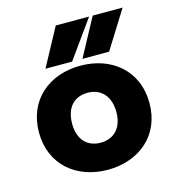

<svg xmlns="http://www.w3.org/2000/svg" viewBox="-108 -812 846 918"><g transform="rotate(-15 314.5 -353.5)"><path d="M314 12C468 12 588 -84 588 -245C588 -407 468 -503 314 -503C161 -503 41 -407 41 -245C41 -84 161 12 314 12ZM314 -369C378 -369 424 -326 424 -245C424 -165 379 -122 314 -122C250 -122 205 -164 205 -245C205 -327 250 -369 314 -369ZM282 -532 416 -719H251L150 -532ZM465 -532 582 -719H434L333 -532Z"/></g></svg>

Font: Falling Sky
Style: ExBd
Weight: 400
Designer: Paul D. Hunt
Foundry: Adobe Systems Incorporated
Version: Version 1.02